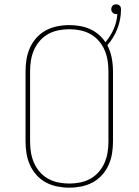

<svg xmlns="http://www.w3.org/2000/svg" viewBox="-20 -859 640 887"><path d="M300 8Q272 8 244.5 2.5Q217 -3 192.5 -16Q168 -29 149 -50Q130 -71 118.5 -96.5Q107 -122 102.5 -149.5Q98 -177 98 -205V-530Q98 -558 102.5 -585.5Q107 -613 118.5 -638.5Q130 -664 149 -685Q168 -706 192.5 -719Q217 -732 244.5 -737.5Q272 -743 300 -743Q324 -743 348 -739Q372 -735 394 -725.5Q416 -716 435 -700Q454 -684 467 -664Q491 -692 505.5 -725.5Q520 -759 522 -795Q520 -794 518.5 -794Q517 -794 515 -794Q507 -794 500.5 -800.5Q494 -807 494 -816Q494 -821 495.5 -825Q497 -829 500 -832.5Q503 -836 507.5 -837.5Q512 -839 516 -839Q521 -839 525.5 -837.5Q530 -836 533.5 -832.5Q537 -829 538 -824Q539 -819 539 -815Q539 -770 522.5 -727Q506 -684 476 -650Q490 -623 496 -592Q502 -561 502 -530V-205Q502 -177 497.5 -149.5Q493 -122 481.5 -96.5Q470 -71 451 -50Q432 -29 407.5 -16Q383 -3 355.5 2.5Q328 8 300 8ZM300 -11Q325 -11 350 -16Q375 -21 397 -33Q419 -45 436 -64.5Q453 -84 463 -107Q473 -130 477 -155Q481 -180 481 -205V-530Q481 -555 477 -580Q473 -605 463 -628Q453 -651 436 -670.5Q419 -690 397 -702Q375 -714 350 -719Q325 -724 300 -724Q275 -724 250 -719Q225 -714 203 -702Q181 -690 164 -670.5Q147 -651 137 -628Q127 -605 123 -580Q119 -555 119 -530V-205Q119 -180 123 -155Q127 -130 137 -107Q147 -84 164 -64.5Q181 -45 203 -33Q225 -21 250 -16Q275 -11 300 -11Z"/></svg>

Font: Iosevka HT Thin Extended
Style: Regular
Weight: 100
Width: 7
Monospace: yes
Designer: Belleve Invis
Foundry: Belleve Invis
Version: Version 32.3.0; ttfautohint (v1.8.4)